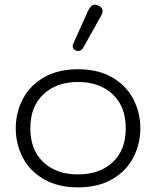

<svg xmlns="http://www.w3.org/2000/svg" viewBox="-20 -799 674 829"><path d="M48 -245Q48 -312 78 -370.5Q108 -429 169 -464.5Q230 -500 317 -500Q404 -500 465 -464.5Q526 -429 556 -370.5Q586 -312 586 -245Q586 -178 556 -119.5Q526 -61 465 -25.5Q404 10 317 10Q230 10 169 -25.5Q108 -61 78 -119.5Q48 -178 48 -245ZM523 -245Q523 -339 466.5 -392Q410 -445 317 -445Q224 -445 167.5 -392Q111 -339 111 -245Q111 -151 167.5 -98.5Q224 -46 317 -46Q410 -46 466.5 -98.5Q523 -151 523 -245ZM294 -600Q294 -606 297 -612L360 -752Q373 -779 390 -779Q396 -779 406 -774Q423 -766 423 -751Q423 -743 417 -732L340 -594Q331 -579 317 -579Q313 -579 307 -581Q294 -587 294 -600Z"/></svg>

Font: Kodchasan Light
Style: Regular
Weight: 300
Version: Version 1.000; ttfautohint (v1.6)